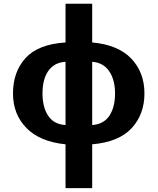

<svg xmlns="http://www.w3.org/2000/svg" viewBox="-20 -762 835 1017"><path d="M468.3 234.4H327.1V2.4Q191.4 -11.2 120.1 -84Q48.8 -156.7 48.8 -267.1Q48.8 -380.9 115.2 -454.3Q181.6 -527.8 327.1 -537.1V-742.2H468.3V-537.1Q605.5 -524.9 675.3 -451.7Q745.1 -378.4 745.1 -267.1Q745.1 -156.2 677.2 -83Q609.4 -9.8 468.3 2.4ZM327.1 -99.6V-434.6Q267.6 -431.2 236.3 -387Q205.1 -342.8 205.1 -267.1Q205.1 -194.8 234.9 -149.2Q264.6 -103.5 327.1 -99.6ZM468.3 -434.6V-99.6Q529.8 -104 559.6 -149.4Q589.4 -194.8 589.4 -267.1Q589.4 -338.4 558.6 -384.3Q527.8 -430.2 468.3 -434.6Z"/></svg>

Font: Lunasima
Style: Bold
Weight: 700
Designer: The DocRepair Project, Monotype Design Team
Foundry: Google
Version: Version 2.009